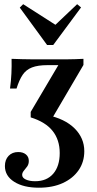

<svg xmlns="http://www.w3.org/2000/svg" viewBox="-20 -694 460 907"><path d="M163.7 192.7Q91.1 192.7 47.2 164.9Q3.2 137.1 3.2 90.3Q3.2 60.5 20.6 42.3Q37.9 24.2 66.1 24.2Q88.7 24.2 102.4 35.5Q116.1 46.8 116.1 66.1Q116.1 81.5 108.5 92.3Q100.8 103.2 92.7 112.5Q84.7 121.8 84.7 132.3Q84.7 146 102 154Q119.4 162.1 146 162.1Q200.8 162.1 231.5 126.6Q262.1 91.1 262.1 29Q262.1 -33.1 228.6 -75.4Q195.2 -117.7 125 -139.5V-165.3L255.6 -386.3H204.8Q158.9 -386.3 131 -375.4Q103.2 -364.5 87.1 -340.7Q71 -316.9 58.1 -275.8H27.4Q32.3 -312.1 33.9 -346.8Q35.5 -381.5 34.7 -416.1Q58.9 -415.3 83.9 -414.5Q108.9 -413.7 133.9 -413.7H204.8H246Q272.6 -413.7 294 -413.7Q315.3 -413.7 335.1 -414.5Q354.8 -415.3 374.2 -416.1V-387.1L221.8 -127.4L201.6 -150.8Q286.3 -133.1 332.3 -87.5Q378.2 -41.9 378.2 20.2Q378.2 71 351.6 109.7Q325 148.4 277 170.6Q229 192.7 163.7 192.7ZM344.4 -674.2 362.9 -658.9 231.5 -481.5H202.4L73.4 -658.1L89.5 -674.2L263.7 -562.9L218.5 -554.8Z"/></svg>

Font: Playfair 5pt SemiExpanded Light
Style: Bold
Weight: 700
Version: Version 2.203